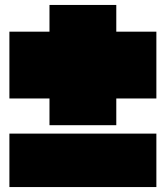

<svg xmlns="http://www.w3.org/2000/svg" viewBox="-20 -756 670 776"><path d="M450 -736V-628H612V-358H450V-250H180V-358H18V-628H180V-736ZM612 0H18V-216H612Z"/></svg>

Font: Gasoek One
Style: Regular
Weight: 400
Designer: Jiashuo Zhang
Foundry: JAMO
Version: Version 1.000; ttfautohint (v1.8.4.7-5d5b);gftools[0.9.29]